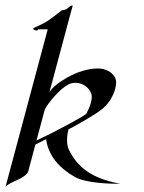

<svg xmlns="http://www.w3.org/2000/svg" viewBox="-39 -674 530 707"><path d="M209.8 -361.3C217.9 -366.2 228 -369.1 239.2 -369.1C264.6 -369.1 288.5 -352.5 297 -329.6C298.3 -325.5 298.9 -321.2 298.9 -316.6C298.9 -310.1 297.7 -303.3 295.9 -296.4C292.1 -282.2 285.1 -267.1 279.1 -255.4C274 -247.6 157.8 -185.5 95.4 -156.7L125.9 -270.5C137.8 -294.9 179.3 -344.2 209.8 -361.3ZM223 -632.8C226.8 -647 230.1 -653.8 227.1 -653.8C220.8 -653.8 212.2 -645.5 206.6 -641.1C200.1 -636.7 188.7 -636.2 188.7 -636.2C188.7 -636.2 162.6 -615.2 138 -598.1C116.2 -582.5 84.3 -572.8 83.3 -568.8C82.1 -564.5 92.5 -561.5 95.9 -561.5C99.9 -561.5 102 -565.9 102 -565.9H136.7L-18.6 13.7C-2.2 -5.9 57.8 -16.6 65.3 -44.4L91.3 -141.6L130.9 -161.6C133.3 -137.7 145.6 -101.6 173.6 -71.3C185.9 -57.1 210.7 -36.6 237.5 -22C277 0 361.7 2.9 403.7 2.9C321.1 -13.2 252.4 -43 214.1 -124C210.6 -131 207.9 -142.8 207.9 -158.1C207.9 -169.6 209.4 -183.2 213.5 -198.2C235 -207.5 312 -252.4 332.5 -269C352.6 -283.7 367.7 -303.7 377.4 -325.2C380.6 -332 383.2 -339.8 385.3 -347.7C387.3 -355.2 388.6 -362.6 388.6 -369.6C388.6 -376.6 387.3 -383.3 384.2 -389.2C372.3 -410.2 348.1 -421.9 321.2 -421.9C283.6 -421.9 243.8 -408.2 209.4 -389.2C174.6 -368.7 154.3 -353 142.9 -334Z"/></svg>

Font: Pierce
Style: Oblique
Weight: 400
Italic angle: -15°
Version: Version 0.2.0